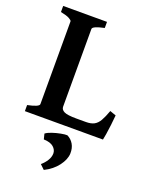

<svg xmlns="http://www.w3.org/2000/svg" viewBox="-161 -701 832 1055"><g transform="rotate(20 254.5 -173.5)"><path d="M497.6 -148.4Q495.1 -120.6 491.5 -89.6Q487.8 -58.6 483.9 -34.2Q480 -9.8 477.5 0H21V-35.6Q87.9 -49.3 87.9 -65.4V-549.3Q87.9 -555.2 72 -564Q56.2 -572.8 21 -579.6V-615.2H277.3V-579.6Q210 -565.4 210 -549.3V-94.7Q210 -77.6 228.8 -68.1Q247.6 -58.6 300.8 -58.6H356Q386.2 -58.6 404.3 -68.4Q422.4 -78.1 435.3 -100.6Q448.2 -123 461.9 -161.1ZM335.4 133.8Q334 168.9 305.7 206.5Q277.3 244.1 229 268.1L203.1 243.2Q222.2 227.1 234.6 207Q247.1 187 247.6 166Q247.6 144 229.2 127.9Q210.9 111.8 171.9 110.4L164.1 79.1Q176.3 69.3 200.4 61.3Q224.6 53.2 249 48.6Q273.4 43.9 286.1 44.9Q309.6 56.6 323 79.3Q336.4 102.1 335.4 133.8Z"/></g></svg>

Font: Gentium Plus
Style: Bold
Weight: 700
Designer: Victor Gaultney, Annie Olsen, Iska Routamaa, Becca Hirsbrunner
Foundry: SIL International
Version: Version 6.101